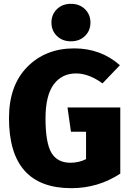

<svg xmlns="http://www.w3.org/2000/svg" viewBox="-20 -966 689 1004"><path d="M277.5 -918Q306 -946 351 -946Q396 -946 424.5 -918Q453 -890 453 -848Q453 -806 424.5 -778Q396 -750 351 -750Q306 -750 277.5 -778Q249 -806 249 -848Q249 -890 277.5 -918ZM368 -713Q507 -713 607 -625L516 -530Q444 -582 378 -582Q303 -582 260.5 -524Q218 -466 218 -347Q218 -219 249 -167Q280 -115 348 -115Q393 -115 430 -134V-277H351L333 -404H609V-58Q493 18 353 18Q27 18 27 -348Q27 -519 122.5 -616Q218 -713 368 -713Z"/></svg>

Font: FiraGO ExtraBold
Style: Regular
Weight: 800
Designer: bBox Type
Foundry: bBox Type GmbH
Version: Version 1.001;PS 001.001;hotconv 1.0.88;makeotf.lib2.5.64775